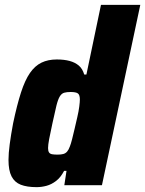

<svg xmlns="http://www.w3.org/2000/svg" viewBox="-20 -763 598 791"><path d="M131 8Q91 8 65.5 -2Q40 -12 27.5 -36.5Q15 -61 15 -104Q15 -131 20 -169Q25 -207 34 -255Q50 -331 66.5 -382Q83 -433 103.5 -462.5Q124 -492 151 -505Q178 -518 214 -518Q244 -518 266.5 -512Q289 -506 304.5 -493Q320 -480 327 -456H336L396 -743H558L400 0H245L254 -59H244Q230 -32 211 -17.5Q192 -3 171.5 2.5Q151 8 131 8ZM217 -126Q231 -126 240.5 -128.5Q250 -131 256.5 -138.5Q263 -146 268 -160Q272 -170 277 -189.5Q282 -209 287.5 -233Q293 -257 298.5 -280.5Q304 -304 306.5 -323.5Q309 -343 309 -353Q309 -372 301 -378Q293 -384 271 -384Q255 -384 244.5 -381Q234 -378 226.5 -366Q219 -354 212.5 -328Q206 -302 196 -255Q187 -214 182.5 -190Q178 -166 178 -153Q178 -141 182 -135Q186 -129 195 -127.5Q204 -126 217 -126Z"/></svg>

Font: Saira SemiCondensed ExtraBold
Style: Italic
Weight: 800
Width: 4
Italic angle: -12°
Designer: Hector Gatti with collaboration of the Omnibus-Type team
Foundry: Omnibus-Type
Version: Version 1.101